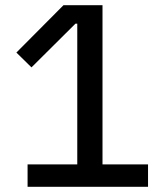

<svg xmlns="http://www.w3.org/2000/svg" viewBox="-20 -718 640 738"><path d="M86 0V-86H277V-627H270L101 -459L43 -516L224 -698H374V-86H549V0Z"/></svg>

Font: IBM Plex Sans Arabic Text
Style: Regular
Weight: 450
Designer: Mike Abbink, Paul van der Laan, Pieter van Rosmalen, Wael Morcos, Khajak Apelian
Foundry: Bold Monday
Version: Version 1.2